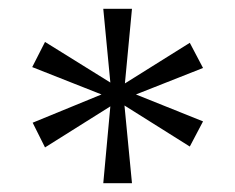

<svg xmlns="http://www.w3.org/2000/svg" viewBox="-20 -734 533 435"><path d="M440 -580 410 -637 263 -545 279 -714H214L230 -547L82 -639L53 -582L210 -520L54 -456L82 -400L230 -493L214 -319H279L262 -495L410 -402L440 -459L288 -520Z"/></svg>

Font: Sprat Condesed
Style: Bold
Weight: 700
Width: 3
Designer: Ethan Nakache
Foundry: Collletttivo
Version: Version 2.000;Glyphs 3.2 (3217)